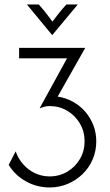

<svg xmlns="http://www.w3.org/2000/svg" viewBox="-20 -620 491 857"><path d="M201.4 216.7Q145.1 216.7 96.5 189.9Q47.9 163.2 18.8 116L50 55.6Q61.1 88.2 83.7 113.5Q106.2 138.9 136.5 153.1Q166.7 167.4 201.4 167.4Q245.1 167.4 280.6 146.2Q316 125 336.8 89.6Q357.6 54.2 357.6 10.4Q357.6 -32.6 336.8 -68.4Q316 -104.2 280.6 -125.3Q245.1 -146.5 202.1 -146.5Q189.6 -146.5 178.8 -143.8Q168.1 -141 158.3 -136.8L157.6 -138.2L279.2 -359.7H65.3V-406.2H359.7V-404.9L237.5 -188.9Q273.6 -183.3 305.2 -166Q336.8 -148.6 360.1 -121.9Q383.3 -95.1 396.5 -61.5Q409.7 -27.8 409.7 10.4Q409.7 53.5 393.8 91Q377.8 128.5 349 156.6Q320.1 184.7 282.3 200.7Q244.4 216.7 201.4 216.7ZM212.5 -463.9 100 -600H152.8Q169.4 -581.9 184 -563.5Q198.6 -545.1 213.9 -523.6Q229.9 -545.1 244.8 -563.5Q259.7 -581.9 276.4 -600H327.1L213.9 -463.9Z"/></svg>

Font: Afacad Flux Light
Style: Regular
Weight: 300
Designer: Kristian Moeller
Foundry: Dicotype
Version: Version 1.100